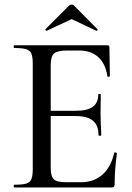

<svg xmlns="http://www.w3.org/2000/svg" viewBox="-20 -824 582 844"><path d="M486 -154Q489 -154 491.5 -152.5Q494 -151 494 -150Q484 -78 484 -15Q484 -7 481 -3.5Q478 0 469 0H43Q40 0 40 -6Q40 -12 43 -12Q79 -12 95.5 -17Q112 -22 118 -36.5Q124 -51 124 -81V-544Q124 -574 118 -588Q112 -602 95.5 -607.5Q79 -613 43 -613Q40 -613 40 -619Q40 -625 43 -625H452Q461 -625 461 -616L463 -489Q463 -487 457.5 -486.5Q452 -486 452 -489Q444 -544 412 -573Q380 -602 328 -602H276Q233 -602 218 -589Q203 -576 203 -540V-337H313Q364 -337 388 -354.5Q412 -372 412 -409Q412 -411 417.5 -411Q423 -411 423 -409L422 -325L423 -280Q425 -248 425 -230Q425 -227 419 -227Q413 -227 413 -230Q413 -273 388.5 -293.5Q364 -314 310 -314H203V-85Q203 -49 216.5 -36Q230 -23 271 -23H336Q393 -23 430.5 -56.5Q468 -90 482 -152Q482 -154 486 -154ZM283 -799Q288 -804 295 -804Q301 -804 306 -799L408 -696Q411 -694 408 -690.5Q405 -687 403 -689L295 -740L186 -689Q184 -688 181 -691Q178 -694 180 -696Z"/></svg>

Font: Cormorant Infant Medium
Style: Regular
Weight: 500
Designer: Christian Thalmann (Catharsis Fonts)
Version: Version 3.000